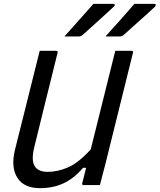

<svg xmlns="http://www.w3.org/2000/svg" viewBox="-20 -965 832 1001"><path d="M467 -945H571Q577 -945 578 -940Q579 -935 573 -930Q549 -908 531.5 -892Q514 -876 497.5 -861Q481 -846 460.5 -827.5Q440 -809 410 -782Q407 -780 402.5 -777.5Q398 -775 392 -775H316Q355 -819 391 -859Q427 -899 467 -945ZM681 -945H785Q791 -945 792 -940Q793 -935 788 -930Q764 -908 746.5 -892Q729 -876 712 -861Q695 -846 674.5 -827.5Q654 -809 624 -782Q621 -780 616.5 -777.5Q612 -775 606 -775H530Q570 -819 605.5 -859Q641 -899 681 -945ZM189 16Q104 16 70 -39Q36 -94 58 -184Q80 -271 107 -379.5Q134 -488 162 -600Q168 -625 174.5 -650Q181 -675 187 -700H272Q284 -700 280 -689Q247 -559 216 -431Q185 -303 159 -199Q142 -130 160.5 -99.5Q179 -69 228 -69Q281 -69 335 -92.5Q389 -116 453 -186Q485 -314 517 -443Q549 -572 581 -700H665Q677 -700 673 -689Q637 -543 600.5 -396.5Q564 -250 528 -104Q521 -77 514 -51Q507 -25 501 0H417Q405 0 409 -11Q418 -49 429 -90H413Q365 -34 310.5 -9Q256 16 189 16Z"/></svg>

Font: Recursive Sn Lnr St
Style: Italic
Weight: 400
Italic angle: -15°
Version: Version 1.079;hotconv 1.0.112;makeotfexe 2.5.65598; ttfautoh